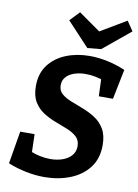

<svg xmlns="http://www.w3.org/2000/svg" viewBox="-102 -1019 792 1099"><g transform="rotate(10 293.5 -469.5)"><path d="M232.9 12.1Q181.7 12.1 127.5 1.3Q73.3 -9.5 21.7 -30.5L53.4 -220H137L140.3 -99L127.1 -122.3Q155.9 -109.1 187.6 -102.3Q219.3 -95.5 249.5 -95.5Q287.7 -95.5 319.7 -106.6Q351.8 -117.7 371.5 -139.8Q391.2 -161.9 391.2 -194.4Q391.2 -228.4 370.1 -248.2Q349 -267.9 315.4 -281.9Q281.8 -295.8 243.8 -309.8Q205.8 -323.8 172.2 -345.3Q138.6 -366.9 117.5 -401.8Q96.3 -436.8 96.3 -492.9Q96.3 -566.9 133.8 -616Q171.2 -665.2 233.6 -690.5Q295.9 -715.7 370.6 -715.7Q421.1 -715.7 474.2 -704.5Q527.3 -693.3 578.7 -671.3L543.5 -497.4H461.3L457.2 -604.6L473.8 -590.1Q447.9 -599.9 420.1 -605Q392.3 -610.1 365.8 -610.1Q330.6 -610.1 300.9 -600.3Q271.1 -590.5 253.2 -570.9Q235.3 -551.3 235.3 -522.2Q235.3 -491.2 256.8 -472.6Q278.3 -453.9 311.9 -440.7Q345.5 -427.4 383.5 -412.9Q421.4 -398.4 455 -376.7Q488.7 -355 510.1 -318.9Q531.6 -282.7 531.6 -225Q531.6 -146 490.5 -93.3Q449.4 -40.7 381.6 -14.3Q313.9 12.1 232.9 12.1ZM549 -952.5 586.6 -896.5 427.6 -765.6 348.4 -758.1 219.1 -896.5 272.3 -952.5 443.2 -832.2 348.6 -833.6Z"/></g></svg>

Font: Bitter Thin
Style: Italic
Weight: 100
Italic angle: -9°
Designer: Sol Matas, and Bitter project Authors
Foundry: Sol Matas
Version: Version 2.002